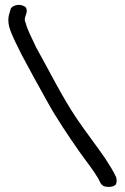

<svg xmlns="http://www.w3.org/2000/svg" viewBox="-20 -700 502 771"><path d="M23 -665 19 -650C4 -608 23 -574 37 -541L67 -480C97 -424 131 -361 166 -299C205 -227 255 -154 298 -92C327 -51 355 -17 374 16C378 23 381 30 382 32V33C394 51 403 48 402 49C420 53 438 49 445 41C449 33 449 24 447 15V13C434 -15 424 -30 403 -63C369 -113 326 -168 288 -224C230 -310 176 -419 125 -510C108 -548 90 -578 82 -612H81C79 -619 79 -625 81 -631L86 -647C89 -656 87 -664 84 -670C76 -678 57 -684 41 -678C34 -676 26 -671 23 -665Z"/></svg>

Font: Stray Cat
Style: ExBd
Weight: 800
Version: Version 1.0